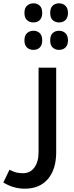

<svg xmlns="http://www.w3.org/2000/svg" viewBox="-60 -895 443 1155"><path d="M89 240Q56 240 25 231.5Q-6 223 -40 203L-3 126Q22 139 39.5 143Q57 147 78 147Q122 147 147 112.5Q172 78 172 22V-488H278V21Q278 123 228.5 181.5Q179 240 89 240ZM141 -760Q117 -760 102 -774.5Q87 -789 87 -817Q87 -847 103 -861Q119 -875 141 -875Q164 -875 179 -861Q194 -847 194 -817Q194 -790 180 -775Q166 -760 141 -760ZM295 -760Q273 -760 257.5 -773.5Q242 -787 242 -817Q242 -848 257.5 -861.5Q273 -875 295 -875Q319 -875 334 -860Q349 -845 349 -817Q349 -790 334.5 -775Q320 -760 295 -760ZM141 -595Q117 -595 102 -609.5Q87 -624 87 -652Q87 -682 103 -696Q119 -710 141 -710Q164 -710 179 -696Q194 -682 194 -652Q194 -625 180 -610Q166 -595 141 -595ZM295 -595Q273 -595 257.5 -608.5Q242 -622 242 -652Q242 -683 257.5 -696.5Q273 -710 295 -710Q319 -710 334 -695Q349 -680 349 -652Q349 -625 334.5 -610Q320 -595 295 -595Z"/></svg>

Font: Noto Kufi Arabic Medium
Style: Regular
Weight: 500
Designer: Monotype Design Team, David Williams, Khaled Hosny
Foundry: Google LLC
Version: Version 2.109; ttfautohint (v1.8.4.7-5d5b)